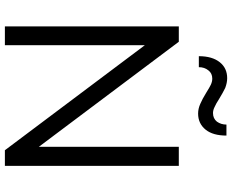

<svg xmlns="http://www.w3.org/2000/svg" viewBox="-102 -848 950 786"><g transform="rotate(90 373.0 -455.0)"><path d="M581 -712H659V0H595L165 -573V0H88V-712H151L581 -139ZM210 -794Q210 -849 235 -880Q259 -910 300 -910Q319 -910 340 -902Q350 -897 361 -891Q372 -885 385 -877Q405 -864 419 -858Q431 -852 443 -852Q465 -852 478 -868Q490 -885 490 -907H535Q535 -852 511 -822Q486 -791 445 -791Q425 -791 405 -800Q386 -808 360 -824Q349 -831 341 -835.5Q333 -840 327 -843Q314 -849 302 -849Q280 -849 268 -833Q255 -817 255 -794Z"/></g></svg>

Font: PRinguin Sans
Style: Regular
Weight: 400
Designer: Vernon Adams
Foundry: Vernon Adams
Version: ""